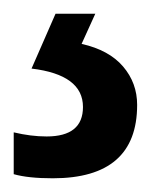

<svg xmlns="http://www.w3.org/2000/svg" viewBox="-29 -20 223 280"><path d="M171 133Q171 240 48 240Q12 240 -9 234V173Q16 179 39 179Q92 179 92 136Q92 89 17 80L52 0H110L90 44Q130 53 150.5 77Q171 101 171 133Z"/></svg>

Font: Noto Sans Gurmukhi ExtraCondensed Medium
Style: Regular
Weight: 500
Width: 2
Designer: Jelle Bosma - Monotype Design Team
Foundry: Monotype Imaging Inc.
Version: Version 2.004; ttfautohint (v1.8.4.7-5d5b)